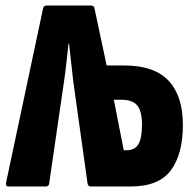

<svg xmlns="http://www.w3.org/2000/svg" viewBox="-20 -675 701 695"><path d="M11 0Q-1 0 2 -14L136 -645Q138 -655 149 -655H310Q320 -655 322 -645L366 -438H429Q539 -438 590.5 -382.5Q642 -327 642 -223Q642 -117 598.5 -58.5Q555 0 453 0H309Q299 0 297 -10L245 -382Q241 -416 237.5 -449.5Q234 -483 230 -517H228Q224 -483 220.5 -449.5Q217 -416 212 -382L158 -11Q157 0 145 0ZM428 -131H437Q468 -131 481 -153Q494 -175 494 -223Q494 -272 477 -293Q460 -314 419 -314H392Z"/></svg>

Font: Sofia Sans Extra Condensed Black
Style: Regular
Weight: 900
Designer: Botio Nikoltchev, Ani Petrova
Foundry: lettersoup
Version: Version 4.101